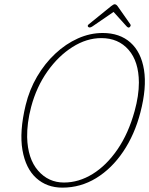

<svg xmlns="http://www.w3.org/2000/svg" viewBox="-20 -866 701 902"><path d="M462.5 -711Q542.5 -711 592.8 -666.2Q643 -621.5 656.5 -538Q670 -454.5 639.5 -337.5Q612.5 -233.5 558.8 -153.8Q505 -74 431.8 -29.2Q358.5 15.5 273 15.5Q200 15.5 150.2 -29.5Q100.5 -74.5 85.5 -161Q70.5 -247.5 100.5 -372Q118 -444.5 154.2 -506.2Q190.5 -568 239.8 -614Q289 -660 346 -685.5Q403 -711 462.5 -711ZM280.5 -8.5Q350 -8.5 415 -48.5Q480 -88.5 531.8 -163.8Q583.5 -239 612.5 -344.5Q632.5 -417 632.5 -478.5Q632 -577 584 -632Q536 -687 456 -687Q387 -687 320.8 -645.2Q254.5 -603.5 203 -530.8Q151.5 -458 126.5 -364.5Q116 -325 111.5 -289.2Q107 -253.5 107.5 -222Q110 -120.5 158.8 -64.5Q207.5 -8.5 280.5 -8.5ZM588 -737.5Q582.5 -734 574.5 -742.5L513.5 -810L415 -742.5Q401 -733 394.5 -739.5Q389 -745 396.5 -751.5L502 -837Q513.5 -846 518.5 -846Q526 -846 532.5 -837L592.5 -751.5Q595 -748 593.2 -744Q591.5 -740 588 -737.5Z"/></svg>

Font: Fraunces 144pt S100 Thin
Style: Italic
Weight: 100
Italic angle: -16°
Version: Version 1.000; ttfautohint (v1.8.3)